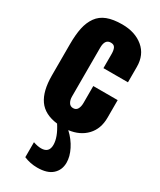

<svg xmlns="http://www.w3.org/2000/svg" viewBox="-256 -820 1004 1208"><g transform="rotate(30 245.5 -216.0)"><path d="M238.3 308.1Q188 308.1 141.6 288.6V179.7Q174.3 190.9 199.2 190.9Q256.3 190.9 256.3 133.3Q256.3 78.1 209 5.4Q114.3 -5.9 71.8 -66.7Q29.3 -127.4 29.3 -240.2V-465.8Q29.3 -537.6 39.8 -586.7Q50.3 -635.7 75.7 -671.4Q101.1 -707 144.5 -723.6Q188 -740.2 252.9 -740.2Q346.7 -740.2 406 -690.9Q465.3 -641.6 465.3 -554.2V-442.4H287.1V-544.9Q287.1 -573.7 278.8 -589.4Q270.5 -605 248 -605Q205.1 -605 205.1 -543.9V-189Q205.1 -164.1 215.6 -146.5Q226.1 -128.9 247.1 -128.9Q268.6 -128.9 278.3 -146Q288.1 -163.1 288.1 -189.9V-313H465.3V-185.1Q465.3 -104.5 417.7 -54.2Q370.1 -3.9 290.5 5.9Q334.5 46.4 359.1 95.5Q383.8 144.5 383.8 189Q383.8 242.2 347.4 275.1Q311 308.1 238.3 308.1Z"/></g></svg>

Font: Anton
Style: Regular
Weight: 400
Designer: Vernon Adams, Tural Alisoy
Foundry: Vernon Adams
Version: Version 2.300